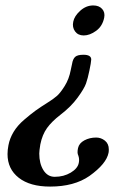

<svg xmlns="http://www.w3.org/2000/svg" viewBox="-20 -460 470 709"><path d="M271 141.1Q273.9 127 269 113.8Q264.2 105 268.1 86.9Q272 68.8 291.5 58.3Q311 47.9 335 47.9Q353 47.9 367.4 59.3Q381.8 70.8 381.8 91.8Q381.8 99.6 380.9 104Q373 145 310.1 189.9Q253.9 229 165 229Q90.8 229 49.3 196.5Q7.8 164.1 7.8 108.9Q7.8 93.8 11.2 76.2Q16.1 50.3 30.5 26.6Q44.9 2.9 69.6 -18.1Q94.2 -39.1 110.6 -51Q127 -63 157.2 -82Q178.2 -95.2 190.7 -106.2Q203.1 -117.2 219 -142.6Q234.9 -168 241.2 -201.2L246.1 -224.1Q249 -242.2 257.6 -250Q266.1 -257.8 288.1 -257.8Q316.9 -257.8 316.9 -240.2Q316.9 -236.3 314.9 -224.1L310.1 -199.2Q304.2 -170.4 297.6 -151.6Q291 -132.8 266.6 -99.4Q242.2 -65.9 203.1 -36.1Q170.9 -11.2 153.6 12.9Q136.2 37.1 128.9 73.2Q125 97.2 125 106.9Q125 144 140.4 168.5Q155.8 192.9 182.1 192.9Q215.3 192.9 241.2 177.5Q267.1 162.1 271 141.1ZM289.1 -329.1Q268.1 -329.1 257.1 -344.2Q246.1 -359.4 250.5 -379.9Q254.4 -400.4 276.1 -420.2Q297.9 -439.9 324.2 -439.9Q345.7 -439.9 357.2 -427Q368.7 -414.1 364.7 -394.5Q358.4 -363.3 335 -346.2Q311.5 -329.1 289.1 -329.1Z"/></svg>

Font: Linux Libertine O
Style: Semibold Italic
Weight: 600
Italic angle: -11.5°
Designer: Philipp H. Poll
Foundry: Philipp H. Poll
Version: Version 5.1.2